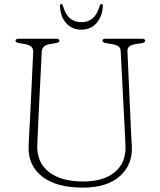

<svg xmlns="http://www.w3.org/2000/svg" viewBox="-20 -886 770 922"><path d="M578 -282.5 559.5 -640.5Q559 -655.5 549.5 -662.8Q540 -670 520.5 -673.5L489.5 -679Q472 -682 472 -690.5Q472 -700 487.5 -700H661.5Q677 -700 677 -690.5Q677 -681 659.5 -678.5L630 -674Q590.5 -668 592 -640L608 -281Q609 -257 610.2 -234Q611.5 -211 613 -186Q618.5 -97 556.5 -41Q494.5 15 378 15Q248.5 15 181 -39.5Q113.5 -94 117.5 -184Q118 -200.5 119.2 -226Q120.5 -251.5 122 -277.2Q123.5 -303 124.5 -321L139.5 -636.5Q141 -667 101.5 -674L72 -679Q54.5 -682 54.5 -690Q54.5 -700 70 -700H250Q265.5 -700 265.5 -690Q265.5 -682 248 -679L218.5 -674Q182 -667.5 180.5 -638.5L165 -326Q163 -285.5 161.8 -253.5Q160.5 -221.5 159 -192Q155.5 -106 214.8 -60.2Q274 -14.5 378.5 -14.5Q478 -14.5 532.2 -60.2Q586.5 -106 582.5 -188Q581 -220.5 580 -242.2Q579 -264 578 -282.5ZM371 -779.5Q403.5 -779.5 425.2 -798.2Q447 -817 459 -858.5Q461.5 -866.5 467 -866.5Q474 -866.5 474 -857.5Q471.5 -807.5 443.8 -775.5Q416 -743.5 371 -743.5Q325 -743.5 297.2 -775.5Q269.5 -807.5 268 -857.5Q268 -866.5 274.5 -866.5Q279.5 -866.5 282 -858.5Q294 -817 316 -798.2Q338 -779.5 371 -779.5Z"/></svg>

Font: Fraunces 9pt S050 Thin
Style: Regular
Weight: 100
Version: Version 1.000; ttfautohint (v1.8.3)